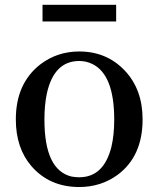

<svg xmlns="http://www.w3.org/2000/svg" viewBox="-20 -752 649 787"><path d="M304.7 14.6Q183.6 14.6 109.4 -70.3Q44.9 -144.5 44.9 -262.7Q44.9 -410.2 145.5 -488.3Q214.8 -541 304.7 -541Q418 -541 492.2 -461.9Q564.5 -384.8 564.5 -262.7Q564.5 -111.3 461.9 -35.2Q393.6 14.6 304.7 14.6ZM304.7 -25.4Q405.3 -25.4 436.5 -149.4Q448.2 -198.2 448.2 -261.7Q448.2 -447.3 357.4 -490.2Q333 -502 304.7 -502Q201.2 -502 171.9 -368.2Q162.1 -321.3 162.1 -261.7Q162.1 -54.7 273.4 -28.3Q289.1 -25.4 304.7 -25.4ZM154.3 -664.1V-732.4H456.1V-664.1Z"/></svg>

Font: GenYoMin JP SemiBold
Style: Regular
Weight: 600
Version: Version 1.001;PS 1;hotconv 16.6.51;makeotf.lib2.5.65220 DEVE